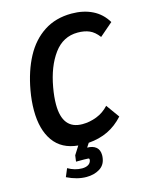

<svg xmlns="http://www.w3.org/2000/svg" viewBox="-136 -823 888 1117"><g transform="rotate(-15 308.0 -264.5)"><path d="M127 176 147.5 127Q189 151 232.5 151Q254.5 151 269 142.5Q283.5 134 287 117.5Q287.5 115.5 287.5 112Q287.5 106 282.5 105Q277.5 104 257 104H207.5L212.5 67L244.5 16.5Q146.5 7.5 97.2 -62Q48 -131.5 48 -247Q48 -304 59 -365.5Q79 -477.5 123.2 -560.2Q167.5 -643 238.2 -689Q309 -735 404.5 -735Q475.5 -735 529.8 -708.2Q584 -681.5 616 -627.5L536.5 -559Q510.5 -593.5 480.8 -606.2Q451 -619 410.5 -619Q322.5 -619 267.5 -544.2Q212.5 -469.5 191 -348.5Q181 -292.5 181 -247Q181 -97 301 -97Q345 -97 387.2 -113.5Q429.5 -130 461 -164.5L518.5 -84.5Q476.5 -38 424.8 -13Q373 12 307.5 17L291 42H291.5Q325 42 344.5 58.2Q364 74.5 364 106.5Q364 117.5 362 127.5Q355.5 166.5 322.5 186.2Q289.5 206 244 206Q188 206 127 176Z"/></g></svg>

Font: JuliaMono
Style: Bold Italic
Weight: 700
Italic angle: -9°
Monospace: yes
Designer: cormullion
Foundry: corm
Version: Version 0.057; ttfautohint (v1.8.4)